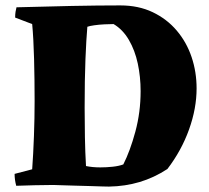

<svg xmlns="http://www.w3.org/2000/svg" viewBox="-20 -681 774 710"><path d="M177 3Q148 3 107.5 4Q67 5 40 6Q34 -16 34 -38L99 -55Q103 -110 105.5 -177Q108 -244 108 -307Q108 -387 106 -463Q104 -539 99 -592L36 -616Q36 -628 37.5 -637.5Q39 -647 41 -654Q146 -657 244 -659Q342 -661 425 -661Q492 -661 544.5 -636Q597 -611 633.5 -568Q670 -525 688.5 -470Q707 -415 707 -354Q707 -280 679 -202Q651 -124 599 -56Q550 -24 496.5 -8Q443 8 383 9Q379 9 359 8.5Q339 8 312 7Q285 6 257 5.5Q229 5 207 4Q185 3 177 3ZM351 -62Q374 -62 397 -64.5Q420 -67 436 -73Q461 -122 480.5 -194Q500 -266 500 -344Q500 -397 489.5 -446Q479 -495 456.5 -533.5Q434 -572 400 -592Q386 -592 366 -591Q346 -590 328.5 -587.5Q311 -585 303 -582Q299 -536 296 -462.5Q293 -389 293 -283Q293 -229 294 -173.5Q295 -118 298 -67Q322 -62 351 -62Z"/></svg>

Font: Labrada ExtraBold
Style: Regular
Weight: 800
Designer: Mercedes Jáuregui
Foundry: Omnibus-Type Team
Version: Version 1.000; ttfautohint (v1.8.4.7-5d5b)